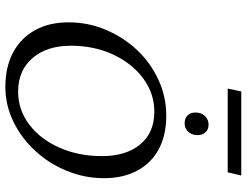

<svg xmlns="http://www.w3.org/2000/svg" viewBox="-120 -776 906 705"><g transform="rotate(90 332.5 -424.0)"><path d="M299.8 8.8Q226.6 8.8 173.3 -19.5Q120.1 -47.9 91.3 -100.1Q62.5 -152.3 62.5 -222.7Q62.5 -294.9 89.8 -359.9Q117.2 -424.8 164.1 -474.6Q210.9 -524.4 273.4 -553.2Q335.9 -582 405.3 -582Q477.5 -582 528.8 -554.2Q580.1 -526.4 607.4 -474.6Q634.8 -422.9 634.8 -353.5Q634.8 -282.2 607.9 -216.8Q581.1 -151.4 534.2 -100.6Q487.3 -49.8 426.8 -20.5Q366.2 8.8 299.8 8.8ZM316.4 -38.1Q383.8 -38.1 437.5 -78.6Q491.2 -119.1 522.5 -189.5Q553.7 -259.8 553.7 -345.7Q553.7 -434.6 510.7 -486.3Q467.8 -538.1 390.6 -538.1Q323.2 -538.1 268.1 -497.1Q212.9 -456.1 180.7 -386.7Q148.4 -317.4 148.4 -231.4Q148.4 -143.6 193.8 -90.8Q239.3 -38.1 316.4 -38.1ZM305.7 -807.6 316.4 -857.4H625L613.3 -807.6ZM433.6 -649.4Q415 -649.4 404.3 -660.2Q393.6 -670.9 393.6 -689.5Q393.6 -710 406.2 -723.6Q418.9 -737.3 438.5 -737.3Q456.1 -737.3 466.3 -726.1Q476.6 -714.8 476.6 -697.3Q476.6 -675.8 464.4 -662.6Q452.1 -649.4 433.6 -649.4Z"/></g></svg>

Font: Crimson Pro Light
Style: Italic
Weight: 300
Italic angle: -12°
Designer: Jacques Le Bailly
Foundry: Baron von Fonthausen
Version: Version 1.003